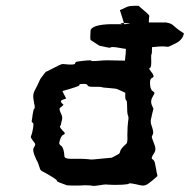

<svg xmlns="http://www.w3.org/2000/svg" viewBox="-20 -632 645 653"><path d="M252 -345.7C266.6 -347.7 275.4 -346.7 277.3 -342.8C278.3 -338.9 283.2 -336.9 292 -336.9C313.5 -336.9 325.2 -336.9 328.1 -335C331.1 -334 335.9 -334 346.7 -333C367.2 -331.1 377.9 -330.1 377.9 -329.1C378.9 -329.1 387.7 -325.2 406.2 -316.4C405.3 -300.8 406.2 -292 409.2 -291C411.1 -290 412.1 -285.2 412.1 -277.3C412.1 -255.9 413.1 -244.1 415 -240.2C417 -235.4 417 -231.4 417 -228.5C414.1 -209 413.1 -190.4 413.1 -172.9C414.1 -156.2 413.1 -146.5 410.2 -143.6C396.5 -131.8 389.6 -123 388.7 -117.2C387.7 -112.3 386.7 -110.4 383.8 -108.4C369.1 -100.6 361.3 -95.7 360.4 -95.7C359.4 -95.7 348.6 -94.7 329.1 -92.8C302.7 -89.8 289.1 -88.9 286.1 -89.8C283.2 -90.8 274.4 -90.8 259.8 -91.8H222.7C207 -91.8 200.2 -94.7 199.2 -99.6C198.2 -119.1 194.3 -130.9 188.5 -135.7C182.6 -139.6 180.7 -143.6 181.6 -146.5C184.6 -161.1 188.5 -169.9 194.3 -172.9C200.2 -175.8 202.1 -178.7 199.2 -181.6C187.5 -193.4 181.6 -200.2 184.6 -203.1C186.5 -205.1 187.5 -209 188.5 -214.8C189.5 -217.8 190.4 -221.7 191.4 -227.5C192.4 -233.4 190.4 -241.2 185.5 -250C182.6 -257.8 181.6 -262.7 183.6 -264.6C184.6 -265.6 189.5 -269.5 196.3 -275.4C186.5 -283.2 184.6 -289.1 191.4 -292C198.2 -294.9 202.1 -295.9 205.1 -296.9C197.3 -311.5 193.4 -319.3 193.4 -320.3C192.4 -321.3 192.4 -321.3 192.4 -322.3C230.5 -333 250 -339.8 250 -341.8C249 -343.8 250 -344.7 252 -345.7ZM451.2 -612.3H443.4C426.8 -612.3 416 -611.3 409.2 -607.4C402.3 -603.5 394.5 -600.6 387.7 -597.7C394.5 -576.2 399.4 -561.5 401.4 -553.7C411.1 -553.7 422.9 -552.7 421.9 -551.8C415 -550.8 410.2 -550.8 405.3 -549.8H402.3H401.4H396.5H356.4C318.4 -548.8 294.9 -543 288.1 -530.3C287.1 -512.7 287.1 -503.9 287.1 -502.9C287.1 -502 287.1 -500 288.1 -496.1C307.6 -483.4 317.4 -476.6 318.4 -476.6L340.8 -471.7C349.6 -469.7 354.5 -468.8 356.4 -470.7C358.4 -472.7 368.2 -472.7 388.7 -468.8C396.5 -467.8 403.3 -465.8 408.2 -465.8C408.2 -457 407.2 -444.3 405.3 -429.7V-428.7V-425.8C363.3 -426.8 340.8 -426.8 339.8 -426.8C338.9 -426.8 329.1 -426.8 309.6 -424.8C297.9 -423.8 292 -423.8 290 -425.8C289.1 -427.7 274.4 -426.8 245.1 -422.9C238.3 -421.9 235.4 -419.9 235.4 -416C235.4 -412.1 222.7 -411.1 196.3 -414.1H192.4C190.4 -415 175.8 -408.2 148.4 -393.6C140.6 -389.6 136.7 -387.7 135.7 -387.7C135.7 -387.7 129.9 -380.9 119.1 -366.2C117.2 -364.3 115.2 -359.4 111.3 -350.6C107.4 -342.8 102.5 -332 96.7 -321.3C93.8 -314.5 91.8 -306.6 93.8 -294.9C95.7 -283.2 96.7 -276.4 97.7 -273.4C98.6 -266.6 98.6 -262.7 96.7 -262.7C94.7 -262.7 91.8 -251 88.9 -226.6C86.9 -218.8 87.9 -215.8 90.8 -214.8C94.7 -214.8 94.7 -204.1 89.8 -182.6C87.9 -174.8 85.9 -169.9 85 -168V-167C84 -164.1 88.9 -157.2 98.6 -144.5C100.6 -141.6 99.6 -136.7 95.7 -130.9C90.8 -125 92.8 -113.3 100.6 -95.7C104.5 -87.9 105.5 -84 106.4 -84C107.4 -83 110.4 -76.2 115.2 -60.5C116.2 -55.7 119.1 -51.8 123 -49.8C127 -47.9 138.7 -42 159.2 -29.3C169.9 -22.5 174.8 -18.6 173.8 -16.6C172.9 -14.6 184.6 -9.8 207 -2C210.9 -1 219.7 -1 234.4 -1C249 -1 260.7 -1 269.5 -2C284.2 -2 292 -1 293 0H295.9C300.8 1 312.5 -1 331.1 -3.9C335 -4.9 341.8 -4.9 350.6 -3.9C360.4 -2.9 376 -2.9 397.5 -3.9C411.1 -4.9 418 -5.9 418.9 -7.8C419.9 -9.8 432.6 -7.8 457 -2C468.8 1 477.5 -2 486.3 -8.8C495.1 -15.6 504.9 -23.4 515.6 -33.2C514.6 -40 513.7 -43.9 512.7 -45.9C512.7 -47.9 510.7 -59.6 506.8 -78.1C504.9 -85 502 -88.9 498 -90.8C494.1 -92.8 496.1 -99.6 504.9 -112.3C508.8 -118.2 509.8 -127 506.8 -135.7L497.1 -162.1C495.1 -166 497.1 -169.9 500 -175.8C502.9 -180.7 500 -192.4 494.1 -209C492.2 -215.8 492.2 -222.7 494.1 -229.5C496.1 -235.4 496.1 -240.2 497.1 -243.2C500 -254.9 502 -261.7 502 -262.7C501 -262.7 500 -266.6 496.1 -275.4C493.2 -283.2 493.2 -291 497.1 -298.8C501 -305.7 502.9 -310.5 504.9 -313.5C506.8 -316.4 503.9 -319.3 498 -323.2C492.2 -328.1 490.2 -337.9 490.2 -352.5C490.2 -360.4 493.2 -366.2 499 -368.2C504.9 -370.1 502.9 -377.9 492.2 -390.6C487.3 -396.5 486.3 -400.4 490.2 -401.4C494.1 -402.3 495.1 -413.1 494.1 -435.5C494.1 -442.4 494.1 -446.3 495.1 -447.3C496.1 -448.2 497.1 -451.2 497.1 -471.7C509.8 -471.7 524.4 -476.6 551.8 -472.7C552.7 -472.7 561.5 -476.6 577.1 -484.4C592.8 -492.2 602.5 -502.9 605.5 -518.6C591.8 -527.3 585 -532.2 584 -533.2C583 -534.2 577.1 -539.1 566.4 -547.9C561.5 -551.8 554.7 -553.7 547.9 -554.7C541 -555.7 567.4 -555.7 496.1 -555.7H486.3C486.3 -559.6 486.3 -565.4 487.3 -576.2C488.3 -576.2 488.3 -577.1 487.3 -579.1C487.3 -581.1 475.6 -591.8 451.2 -612.3ZM401.4 -553.7C401.4 -552.7 402.3 -550.8 402.3 -549.8H396.5C394.5 -549.8 392.6 -550.8 390.6 -551.8C388.7 -552.7 394.5 -553.7 401.4 -553.7Z"/></svg>

Font: Hermetico
Style: Regular
Weight: 400
Version: Version 1.0